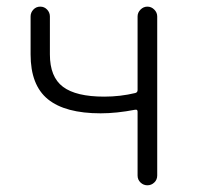

<svg xmlns="http://www.w3.org/2000/svg" viewBox="-20 -553 588 573"><path d="M390.6 -29.3V-219.7Q390.6 -226.6 383.8 -225.6Q328.1 -214.8 280.3 -214.8Q174.8 -214.8 123 -256.8Q71.3 -298.8 71.3 -390.6V-503.9Q71.3 -515.6 79.6 -524.4Q87.9 -533.2 100.1 -533.2Q112.3 -533.2 120.6 -524.4Q128.9 -515.6 128.9 -503.9V-390.6Q128.9 -323.2 168 -293.9Q207 -264.6 291 -264.6Q338.9 -264.6 383.8 -275.4Q390.6 -277.3 390.6 -284.2V-503.9Q390.6 -515.6 399.4 -524.4Q408.2 -533.2 419.9 -533.2Q431.6 -533.2 440.4 -524.4Q449.2 -515.6 449.2 -503.9V-29.3Q449.2 -16.6 440.4 -8.3Q431.6 0 419.9 0Q408.2 0 399.4 -8.3Q390.6 -16.6 390.6 -29.3Z"/></svg>

Font: irohamaru Light
Style: Regular
Weight: 200
Designer: [Source Han Sans]
Ryoko NISHIZUKA  (kana & ideographs); Paul D. Hunt (Latin, Greek & Cyrillic); Wenlong ZHANG  (bopomofo
Version: Version 1.01